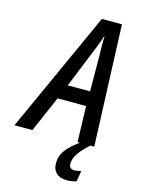

<svg xmlns="http://www.w3.org/2000/svg" viewBox="-199 -793 808 1097"><g transform="rotate(15 204.5 -245.0)"><path d="M-62 0 263 -716H382L410 0H311L305 -212H136L44 0ZM173 -299H305L304 -515Q303 -543 302.5 -570.5Q302 -598 304 -622H301Q286 -574 261 -516ZM306 226Q266 226 244.5 205Q223 184 223 149Q223 104 249.5 69Q276 34 325 0H387Q348 35 326 65.5Q304 96 303 128Q303 160 334 160Q343 160 353 158Q363 156 374 154L364 217Q351 222 336 224Q321 226 306 226Z"/></g></svg>

Font: Noto Sans Condensed Medium
Style: Italic
Weight: 500
Width: 3
Italic angle: -12°
Designer: Monotype Design Team
Foundry: Monotype Imaging Inc.
Version: Version 2.013; ttfautohint (v1.8.4.7-5d5b)